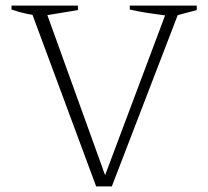

<svg xmlns="http://www.w3.org/2000/svg" viewBox="-20 -665 743 685"><path d="M323 0 96 -612Q77 -615 58 -620Q39 -625 21 -631V-645H258V-629L149 -611L355 -40L569 -610Q537 -614 505.5 -619Q474 -624 443 -631V-645H682V-629L614 -611L379 0Z"/></svg>

Font: Piazzolla SC ExtraLight
Style: Regular
Weight: 200
Designer: Juan Pablo del Peral
Foundry: Huerta Tipografica
Version: Version 1.330